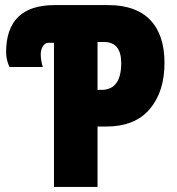

<svg xmlns="http://www.w3.org/2000/svg" viewBox="-20 -734 694 754"><path d="M192 -566H171Q157 -566 148.5 -552.5Q140 -539 140 -520Q140 -498 148 -471H17Q4 -500 4 -529Q4 -714 195 -714H405Q514 -714 570 -655.5Q626 -597 626 -487Q626 -374 568 -305.5Q510 -237 396 -237H363V0H192ZM378 -381Q456 -381 456 -486Q456 -569 389 -569H363V-381Z"/></svg>

Font: Noto Sans UI CondBlack
Style: Regular
Weight: 900
Width: 3
Designer: Monotype Design Team
Foundry: Monotype Imaging Inc.
Version: Version 1.001